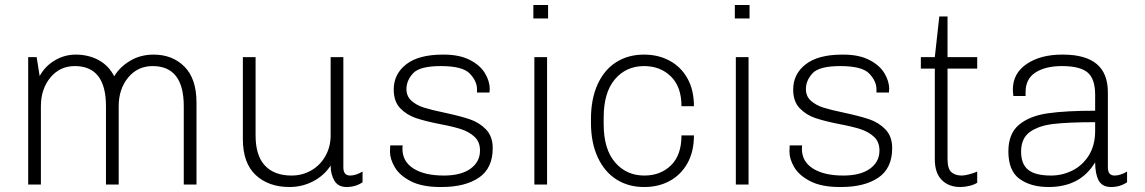

<svg xmlns="http://www.w3.org/2000/svg" viewBox="-20 -740 4591 770"><path d="M438 -434Q460 -471 501.5 -496Q543 -521 596 -521Q672 -521 720 -472.5Q768 -424 768 -329V0H717V-314Q717 -475 592 -475Q532 -475 494 -429Q456 -383 456 -314V0H405V-314Q405 -475 280 -475Q220 -475 182 -429Q144 -383 144 -314V0H93V-511H127L139 -435Q161 -475 200 -498Q239 -521 284 -521Q335 -521 375.5 -499Q416 -477 438 -434Z M1005 -197Q1005 -116 1042.5 -76Q1080 -36 1149 -36Q1193 -36 1229 -57Q1265 -78 1285.5 -115Q1306 -152 1306 -197V-511H1357V-69Q1357 -36 1384 -36Q1407 -36 1434 -52V-9Q1406 10 1370 10Q1336 10 1321 -15.5Q1306 -41 1306 -76Q1280 -36 1236 -13Q1192 10 1141 10Q1057 10 1005.5 -38Q954 -86 954 -182V-511H1005Z M1944 -383 1943 -369H1893V-382Q1893 -414 1864.5 -444.5Q1836 -475 1748 -475Q1663 -475 1636.5 -446Q1610 -417 1610 -383Q1610 -354 1630 -336Q1650 -318 1680 -308.5Q1710 -299 1763 -288Q1824 -275 1863 -262Q1902 -249 1929 -221Q1956 -193 1956 -146Q1956 -65 1900.5 -27.5Q1845 10 1751 10H1746Q1673 10 1628 -13Q1583 -36 1563.5 -69Q1544 -102 1544 -132Q1544 -145 1545 -157H1595Q1594 -152 1594 -143Q1594 -92 1638.5 -64Q1683 -36 1760 -36Q1829 -36 1867 -63.5Q1905 -91 1905 -136Q1905 -171 1883.5 -191Q1862 -211 1830.5 -221.5Q1799 -232 1746 -242Q1685 -254 1648 -266.5Q1611 -279 1585 -306Q1559 -333 1559 -381Q1559 -443 1609 -482Q1659 -521 1756 -521H1760Q1822 -521 1863.5 -500Q1905 -479 1924.5 -447Q1944 -415 1944 -383Z M2178 -666H2119V-720H2178ZM2174 -511V0H2123V-511Z M2763 -314H2713Q2713 -392 2670.5 -433.5Q2628 -475 2563 -475Q2491 -475 2446 -422Q2401 -369 2401 -269V-242Q2401 -142 2446.5 -89Q2492 -36 2564 -36Q2629 -36 2671 -77Q2713 -118 2713 -197H2763Q2763 -132 2737 -85.5Q2711 -39 2666 -14.5Q2621 10 2565 10H2562Q2500 10 2452 -20.5Q2404 -51 2377 -109.5Q2350 -168 2350 -248V-263Q2350 -343 2376.5 -401.5Q2403 -460 2451 -490.5Q2499 -521 2562 -521H2564Q2620 -521 2665.5 -496.5Q2711 -472 2737 -425.5Q2763 -379 2763 -314Z M2986 -666H2927V-720H2986ZM2982 -511V0H2931V-511Z M3546 -383 3545 -369H3495V-382Q3495 -414 3466.5 -444.5Q3438 -475 3350 -475Q3265 -475 3238.5 -446Q3212 -417 3212 -383Q3212 -354 3232 -336Q3252 -318 3282 -308.5Q3312 -299 3365 -288Q3426 -275 3465 -262Q3504 -249 3531 -221Q3558 -193 3558 -146Q3558 -65 3502.5 -27.5Q3447 10 3353 10H3348Q3275 10 3230 -13Q3185 -36 3165.5 -69Q3146 -102 3146 -132Q3146 -145 3147 -157H3197Q3196 -152 3196 -143Q3196 -92 3240.5 -64Q3285 -36 3362 -36Q3431 -36 3469 -63.5Q3507 -91 3507 -136Q3507 -171 3485.5 -191Q3464 -211 3432.5 -221.5Q3401 -232 3348 -242Q3287 -254 3250 -266.5Q3213 -279 3187 -306Q3161 -333 3161 -381Q3161 -443 3211 -482Q3261 -521 3358 -521H3362Q3424 -521 3465.5 -500Q3507 -479 3526.5 -447Q3546 -415 3546 -383Z M3780 -674V-511H3899V-465H3780V-103Q3780 -63 3795.5 -49.5Q3811 -36 3837 -36Q3848 -36 3867 -41Q3886 -46 3899 -52V-7Q3886 1 3867.5 5.5Q3849 10 3831 10Q3785 10 3757 -18Q3729 -46 3729 -101V-465H3673V-511H3729L3747 -674Z M4423 -370V-69Q4423 -36 4450 -36Q4473 -36 4500 -52V-9Q4472 10 4436 10Q4400 10 4386 -16.5Q4372 -43 4372 -89Q4341 -38 4294.5 -14Q4248 10 4185 10Q4114 10 4069 -22.5Q4024 -55 4024 -133Q4024 -204 4066.5 -239.5Q4109 -275 4181.5 -285.5Q4254 -296 4372 -296V-360Q4372 -424 4341.5 -449.5Q4311 -475 4239 -475Q4173 -475 4133 -449.5Q4093 -424 4093 -371V-355H4044Q4042 -371 4042 -381Q4042 -446 4097.5 -483.5Q4153 -521 4239 -521H4243Q4333 -521 4378 -483.5Q4423 -446 4423 -370ZM4075 -132Q4075 -82 4103.5 -59Q4132 -36 4195 -36Q4240 -36 4280.5 -56Q4321 -76 4346.5 -116.5Q4372 -157 4372 -216V-250Q4266 -250 4205.5 -243Q4145 -236 4110 -210.5Q4075 -185 4075 -132Z"/></svg>

Font: Chivo Thin
Style: Regular
Weight: 100
Designer: Hector Gatti
Foundry: Omnibus-Type
Version: Version 1.007